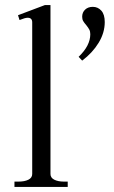

<svg xmlns="http://www.w3.org/2000/svg" viewBox="-20 -737 451 757"><path d="M37 -21H53Q77 -21 92 -28.5Q107 -36 107 -51V-649Q107 -667 89 -667Q79 -667 57 -658L51 -677L157 -717H179V-51Q179 -36 194 -28.5Q209 -21 232 -21H247V0H37ZM290 -513Q336 -557 336 -602Q336 -613 332 -620.5Q328 -628 320 -638Q312 -647 308 -654Q304 -661 304 -671Q304 -688 315.5 -699Q327 -710 346 -710Q366 -710 379.5 -695Q393 -680 393 -650Q393 -608 369 -568.5Q345 -529 304 -498Z"/></svg>

Font: Taviraj Light
Style: Regular
Weight: 300
Designer: Katatrad Team
Foundry: CadsonDemak
Version: Version 1.001